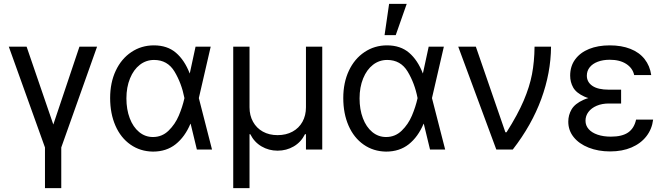

<svg xmlns="http://www.w3.org/2000/svg" viewBox="-20 -771 3424 990"><path d="M117.2 -530.3 254.9 -128.9 389.6 -530.3H480.5L295.9 -10.7V199.2H211.9V-10.7L25.4 -530.3Z M547.9 -265.6Q547.9 -344.7 576.7 -406.2Q605.5 -467.8 657.2 -502.4Q709 -537.1 773.4 -537.1Q842.8 -537.1 887.2 -499Q931.6 -460.9 958 -392.6H990.2L1004.9 -266.6L1073.2 0H995.1L930.7 -266.6Q916 -341.8 879.9 -401.9Q843.8 -461.9 774.4 -461.9Q733.4 -461.9 701.2 -437Q668.9 -412.1 650.4 -366.7Q631.8 -321.3 631.8 -263.7Q631.8 -207 648.9 -161.6Q666 -116.2 697.3 -90.3Q728.5 -64.5 768.6 -64.5Q815.4 -64.5 849.1 -97.2Q882.8 -129.9 901.9 -174.8Q920.9 -219.7 930.7 -263.7L988.3 -530.3H1066.4L1004.9 -263.7L990.2 -132.8H961.9Q933.6 -65.4 885.7 -27.3Q837.9 10.7 768.6 10.7Q703.1 9.8 652.8 -25.4Q602.5 -60.5 575.2 -123Q547.9 -185.5 547.9 -265.6Z M1182.6 -530.3H1266.6V-217.8Q1266.6 -175.8 1284.7 -143.1Q1302.7 -110.4 1335.4 -92.3Q1368.2 -74.2 1411.1 -74.2Q1455.1 -74.2 1488.3 -92.3Q1521.5 -110.4 1539.6 -143.1Q1557.6 -175.8 1557.6 -217.8V-530.3H1641.6V0H1557.6V-79.1H1552.7Q1532.2 -38.1 1494.6 -16.1Q1457 5.9 1411.1 5.9Q1366.2 5.9 1328.6 -16.1Q1291 -38.1 1270.5 -79.1H1266.6V199.2H1182.6Z M1750 -265.6Q1750 -344.7 1778.8 -406.2Q1807.6 -467.8 1859.4 -502.4Q1911.1 -537.1 1975.6 -537.1Q2044.9 -537.1 2089.4 -499Q2133.8 -460.9 2160.2 -392.6H2192.4L2207 -266.6L2275.4 0H2197.3L2132.8 -266.6Q2118.2 -341.8 2082 -401.9Q2045.9 -461.9 1976.6 -461.9Q1935.5 -461.9 1903.3 -437Q1871.1 -412.1 1852.5 -366.7Q1834 -321.3 1834 -263.7Q1834 -207 1851.1 -161.6Q1868.2 -116.2 1899.4 -90.3Q1930.7 -64.5 1970.7 -64.5Q2017.6 -64.5 2051.3 -97.2Q2085 -129.9 2104 -174.8Q2123 -219.7 2132.8 -263.7L2190.4 -530.3H2268.6L2207 -263.7L2192.4 -132.8H2164.1Q2135.7 -65.4 2087.9 -27.3Q2040 10.7 1970.7 10.7Q1905.3 9.8 1855 -25.4Q1804.7 -60.5 1777.3 -123Q1750 -185.5 1750 -265.6ZM1986.3 -751H2077.1L2020.5 -589.8H1962.9Z M2342.8 -530.3H2433.6L2585.9 -88.9H2591.8Q2649.4 -179.7 2680.2 -252Q2710.9 -324.2 2723.1 -388.2Q2735.4 -452.1 2736.3 -530.3H2821.3Q2820.3 -395.5 2771 -260.7Q2721.7 -126 2624 0H2539.1Z M3182.6 -276.4V-237.3H3119.1Q3084 -237.3 3056.6 -225.6Q3029.3 -213.9 3014.2 -193.8Q2999 -173.8 2999 -148.4Q2999 -124 3015.1 -105.5Q3031.2 -86.9 3061 -76.7Q3090.8 -66.4 3129.9 -66.4Q3187.5 -66.4 3218.8 -87.9Q3250 -109.4 3259.8 -154.3H3347.7Q3341.8 -105.5 3313 -68.4Q3284.2 -31.2 3236.3 -10.7Q3188.5 9.8 3126 9.8Q3064.5 9.8 3015.1 -9.8Q2965.8 -29.3 2938 -64Q2910.2 -98.6 2910.2 -143.6Q2910.2 -177.7 2927.2 -207Q2944.3 -236.3 2988.8 -256.3Q3033.2 -276.4 3110.4 -276.4ZM2919.9 -380.9Q2919.9 -429.7 2945.8 -464.8Q2971.7 -500 3017.6 -518.6Q3063.5 -537.1 3124 -537.1Q3184.6 -537.1 3230.5 -519Q3276.4 -501 3303.7 -466.3Q3331.1 -431.6 3337.9 -383.8H3250Q3242.2 -419.9 3209 -441.4Q3175.8 -462.9 3124 -462.9Q3088.9 -462.9 3062 -452.6Q3035.2 -442.4 3020.5 -423.8Q3005.9 -405.3 3005.9 -380.9Q3005.9 -347.7 3034.7 -328.1Q3063.5 -308.6 3119.1 -308.6H3182.6V-253.9H3110.4Q3035.2 -253.9 2993.2 -272.9Q2951.2 -292 2935.5 -319.8Q2919.9 -347.7 2919.9 -380.9Z"/></svg>

Font: WEMIX Pretendard Variable
Style: Regular
Weight: 400
Designer: Base glyphs from Inter by Rasmus Andersson; Hangeul glyphs from Noto Sans CJK(Source Han Sans) by Jang Soo-young and Kan
Foundry: Kil Hyung-jin
Version: Version 1.000;Glyphs 3.2 (3208)